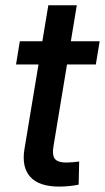

<svg xmlns="http://www.w3.org/2000/svg" viewBox="-20 -689 391 714"><path d="M350.6 -535.6 336.4 -449.2H39.6L53.7 -535.6ZM159.7 -669.4H265.6L178.7 -144Q173.3 -111.8 184.3 -98.1Q195.3 -84.5 226.6 -84.5Q235.8 -84.5 250 -85.7Q264.2 -86.9 274.4 -88.4L272.5 -2.4Q256.8 1 237.5 2.9Q218.3 4.9 200.2 4.9Q125.5 4.9 92.8 -31Q60.1 -66.9 70.8 -133.8Z"/></svg>

Font: Inter 20pt Medium
Style: Italic
Weight: 500
Italic angle: -9.3988°
Version: Version 4.001;git-66647c0bb